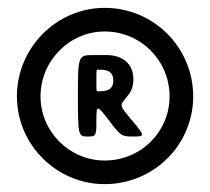

<svg xmlns="http://www.w3.org/2000/svg" viewBox="-20 -860 534 488"><path d="M23 -615C23 -492 124 -392 246 -392C371 -392 471 -492 471 -615C471 -739 371 -840 246 -840C124 -840 23 -739 23 -615ZM83 -615C83 -706 157 -780 246 -780C338 -780 411 -706 411 -615C411 -525 338 -452 246 -452C157 -452 83 -525 83 -615ZM178 -617C178 -516 179 -513 202 -513C224 -513 225 -514 225 -554C225 -594 226 -594 257 -554C287 -514 289 -513 319 -513C349 -513 349 -514 314 -556C278 -598 286 -591 307 -620C315 -630 319 -643 319 -659C319 -699 290 -720 251 -720H215C179 -720 178 -717 178 -617ZM225 -656C225 -682 225 -683 228 -683H231C248 -683 268 -681 268 -655C268 -630 248 -628 231 -628H228C225 -628 225 -629 225 -656Z"/></svg>

Font: Hussar Print
Style: Bold
Weight: 700
Foundry: Cannot Into Space Fonts
Version: Version 2.00